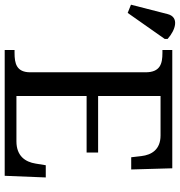

<svg xmlns="http://www.w3.org/2000/svg" viewBox="-4 -772 766 818"><g transform="rotate(90 379.0 -363.0)"><path d="M25 -524 136 -682V-694C98 -728 43 -745 30 -694L-10 -538ZM183 0H719L726 -175H674L667 -132C660 -88 635 -50 572 -50H379V-349H620V-398H379V-664H547C607 -664 630 -626 635 -582L640 -539H692L687 -714H183V-672H196C241 -672 278 -663 278 -600V-109C278 -50 240 -42 196 -42H183Z"/></g></svg>

Font: Noto Serif
Style: Regular
Weight: 400
Designer: Monotype Design Team
Foundry: Monotype Imaging Inc.
Version: Version 2.015